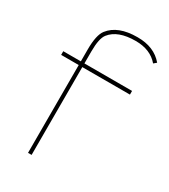

<svg xmlns="http://www.w3.org/2000/svg" viewBox="-177 -798 778 883"><g transform="rotate(30 212.0 -356.0)"><path d="M117.2 -485.8V-548.8Q117.2 -626 140.1 -655.3Q184.6 -712.4 287.1 -712.4H289.1Q377 -712.4 424.3 -655.8L409.7 -643.6Q367.7 -693.4 289.1 -693.4Q194.8 -693.4 155.8 -643.6Q136.2 -619.1 136.2 -548.8V-485.8H389.2V-466.3H136.2V0H117.2V-466.3H23.9V-485.8Z"/></g></svg>

Font: Fortheenas_01
Style: Regular
Weight: 100
Designer: Situjuh Nazara
Version: Version 1.10 September 8, 2014